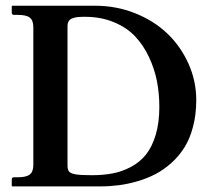

<svg xmlns="http://www.w3.org/2000/svg" viewBox="-20 -666 758 686"><path d="M221.2 -74.7Q221.2 -59.6 227.1 -52.7Q232.9 -45.9 250.7 -43Q268.6 -40 308.1 -40Q348.6 -40 382.3 -46.4Q416 -52.7 447.8 -69.6Q479.5 -86.4 501.2 -113.3Q522.9 -140.1 536.1 -183.6Q549.3 -227.1 549.3 -284.2Q549.3 -331.5 540.8 -375.7Q532.2 -419.9 512.2 -462.4Q492.2 -504.9 462.4 -536.4Q432.6 -567.9 386.5 -586.9Q340.3 -606 283.2 -606Q267.6 -606 257.8 -605Q248 -604 238.8 -600.6Q229.5 -597.2 225.3 -590.1Q221.2 -583 221.2 -571.3ZM23.9 0 22 -2V-24.4Q22 -32.7 30.3 -32.7H44.4Q74.2 -32.7 86.7 -42.7Q99.1 -52.7 99.1 -76.7V-568.8Q99.1 -592.8 86.7 -602.8Q74.2 -612.8 44.4 -612.8H30.3Q22 -612.8 22 -621.1V-643.6L23.9 -645.5H320.3Q395 -645.5 462.2 -618.9Q529.3 -592.3 577.1 -546.9Q625 -501.5 653.1 -439.2Q681.2 -377 681.2 -308.6Q681.2 -257.3 669.9 -214.1Q658.7 -170.9 639.4 -139.9Q620.1 -108.9 592.8 -84.2Q565.4 -59.6 535.4 -43.9Q505.4 -28.3 470.9 -18.3Q436.5 -8.3 404.1 -4.2Q371.6 0 337.9 0Z"/></svg>

Font: LL2
Style: Bold
Weight: 700
Designer: Philipp H. Poll
Foundry: Philipp H. Poll
Version: Version 2.7.x